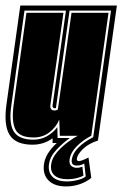

<svg xmlns="http://www.w3.org/2000/svg" viewBox="-26 -515 440 690"><path d="M-3 -138 47 -495H394L326 -10Q292 1 272 20.5Q252 40 250 56Q250 64 257 64Q267 64 292 51L302 124Q286 138 262 146.5Q238 155 211 155Q170 155 148.5 133.5Q127 112 132 75Q137 37 178 -1H163V-18Q131 5 91 5Q31 5 9 -29.5Q-13 -64 -3 -138ZM214 137Q233 137 253 132Q273 127 282 119L277 73Q274 74 267.5 77Q261 80 250 80Q229 80 232 59Q235 36 256 15Q277 -6 309 -22L373 -477H224L175 -127Q174 -126 171 -126Q162 -126 163 -137L211 -477H62L15 -138Q5 -72 23.5 -42.5Q42 -13 94 -13Q120 -13 142 -25Q164 -37 180 -58L181 -19H225Q202 -3 178 22Q154 47 150 75Q146 104 163 120.5Q180 137 214 137ZM215 129Q185 129 169.5 115Q154 101 158 75Q161 53 178.5 32.5Q196 12 217.5 -4Q239 -20 254 -27H189L187 -85Q175 -57 151 -39Q127 -21 95 -21Q43 -21 29 -50.5Q15 -80 23 -138L69 -469H202L155 -137Q153 -118 170 -118Q178 -118 182 -122L231 -469H364L302 -27Q271 -11 249 11.5Q227 34 224 59Q222 74 230 81Q238 88 249 88Q257 88 262 86.5Q267 85 270 84L274 116Q268 120 252 124.5Q236 129 215 129Z"/></svg>

Font: Alumni Sans Collegiate One SC
Style: Italic
Weight: 400
Italic angle: -8°
Designer: Robert E. Leuschke
Foundry: Robert E. Leuschke
Version: Version 1.100